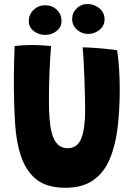

<svg xmlns="http://www.w3.org/2000/svg" viewBox="-20 -894 646 930"><path d="M297 15.5Q207.5 15.5 156.8 -24.5Q106 -64.5 81.5 -138.5Q58.5 -205 52.8 -300Q47 -395 47 -515.5Q47 -552 48.2 -594.8Q49.5 -637.5 51 -671Q71.5 -673.5 92.5 -674.8Q113.5 -676 132.5 -676Q157.5 -676 182.8 -674.5Q208 -673 227.5 -671Q222.5 -614.5 219.8 -544.8Q217 -475 217 -411Q217 -360.5 219.8 -322Q222.5 -283.5 229.5 -256Q248 -176 307 -176Q356.5 -176 374.5 -225.8Q392.5 -275.5 392.5 -357.5Q392.5 -382 391.5 -425Q390.5 -468 388.8 -515.5Q387 -563 384.8 -603.5Q382.5 -644 380 -664.5Q400 -664.5 426.2 -662.8Q452.5 -661 478.2 -658.8Q504 -656.5 523 -654.2Q542 -652 547.5 -650.5Q553.5 -610.5 556.8 -560.8Q560 -511 560 -461Q560 -361 549.5 -274.5Q539 -188 511.2 -122.8Q483.5 -57.5 431.5 -21Q379.5 15.5 297 15.5ZM407.5 -729.5Q376 -729.5 352.8 -750.2Q329.5 -771 329.5 -801.5Q329.5 -832 351.2 -853.2Q373 -874.5 403 -874.5Q436.5 -874.5 461.5 -853.8Q486.5 -833 486.5 -801Q486.5 -768.5 461.5 -749Q436.5 -729.5 407.5 -729.5ZM198.5 -725Q167.5 -725 143.5 -743.5Q119.5 -762 119.5 -792Q119.5 -824 142.8 -846.2Q166 -868.5 198 -868.5Q233.5 -868.5 255.8 -846.2Q278 -824 278 -792.5Q278 -763 254.5 -744Q231 -725 198.5 -725Z"/></svg>

Font: Grandstander
Style: Bold
Weight: 700
Designer: Tyler Finck
Foundry: Etcetera Type Co
Version: Version 1.200; ttfautohint (v1.8.3)